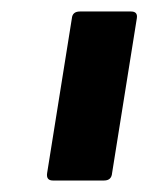

<svg xmlns="http://www.w3.org/2000/svg" viewBox="-20 -703 258 334"><path d="M72 -389Q60 -389 62 -402L105 -671Q106 -683 119 -683H208Q220 -683 218 -671L175 -402Q174 -389 161 -389Z"/></svg>

Font: Sofia Sans Extra Condensed ExtraBold
Style: Italic
Weight: 800
Italic angle: -9°
Designer: Botio Nikoltchev, Ani Petrova
Foundry: lettersoup
Version: Version 4.101; ttfautohint (v1.8.4.7-5d5b)